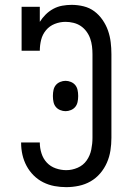

<svg xmlns="http://www.w3.org/2000/svg" viewBox="-20 -763 540 791"><path d="M253 8Q228 8 204 3.5Q180 -1 158 -12Q136 -23 118.5 -40.5Q101 -58 89.5 -79.5Q78 -101 72.5 -125Q67 -149 67 -174Q67 -174 67 -175Q67 -176 67 -176H144Q144 -176 144 -175.5Q144 -175 144 -175Q144 -153 151 -131Q158 -109 173 -93Q188 -77 209.5 -69.5Q231 -62 253 -62Q277 -62 300 -72Q323 -82 337 -102Q351 -122 356 -146.5Q361 -171 361 -195V-540Q361 -556 359 -572.5Q357 -589 351.5 -604.5Q346 -620 336 -633.5Q326 -647 312.5 -656Q299 -665 282.5 -669Q266 -673 250 -673Q227 -673 205.5 -664.5Q184 -656 169.5 -638.5Q155 -621 149.5 -599Q144 -577 144 -554H69V-735H144V-673Q154 -689 168 -703Q182 -717 199.5 -726.5Q217 -736 236.5 -739.5Q256 -743 275 -743Q300 -743 324.5 -737Q349 -731 368.5 -716.5Q388 -702 402.5 -681Q417 -660 425 -637Q433 -614 436 -589.5Q439 -565 439 -540V-195Q439 -169 435 -143Q431 -117 420.5 -93Q410 -69 393 -49Q376 -29 353.5 -16Q331 -3 305 2.5Q279 8 253 8ZM250 -305Q239 -305 228 -309.5Q217 -314 210 -322.5Q203 -331 200.5 -342.5Q198 -354 198 -365V-370Q198 -381 200.5 -392.5Q203 -404 210 -412.5Q217 -421 228 -425.5Q239 -430 250 -430Q261 -430 272 -425.5Q283 -421 290 -412.5Q297 -404 299.5 -392.5Q302 -381 302 -370V-365Q302 -354 299.5 -342.5Q297 -331 290 -322.5Q283 -314 272 -309.5Q261 -305 250 -305Z"/></svg>

Font: Iosevka Gothic
Style: Regular
Weight: 400
Monospace: yes
Designer: Belleve Invis
Foundry: Belleve Invis
Version: Version 15.5.1; ttfautohint (v1.8.4)